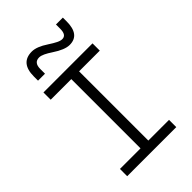

<svg xmlns="http://www.w3.org/2000/svg" viewBox="-269 -1023 1124 1124"><g transform="rotate(-45 293.0 -461.5)"><path d="M89.8 0V-60.1H260.3V-633.3H89.8V-693.4H496.1V-633.3H324.7V-60.1H496.1V0ZM116.2 -764.6V-798.8Q116.2 -911.1 210.9 -911.1Q251.5 -911.1 308.6 -873Q335.9 -855 355.2 -845.5Q374.5 -835.9 388.7 -835.9Q422.9 -835.9 422.9 -887.2V-922.9H480V-892.1Q480 -781.2 395.5 -781.2Q355 -781.2 293.5 -822.3Q269.5 -838.4 250.2 -847.4Q231 -856.4 216.8 -856.4Q173.8 -856.4 173.8 -803.7V-764.6Z"/></g></svg>

Font: Cascadia Mono PL Light
Style: Regular
Weight: 300
Monospace: yes
Designer: Aaron Bell
Foundry: Saja Typeworks
Version: Version 2404.023; ttfautohint (v1.8.4)